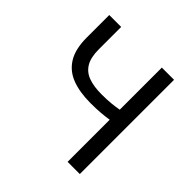

<svg xmlns="http://www.w3.org/2000/svg" viewBox="-172 -800 945 945"><g transform="rotate(45 300.0 -328.0)"><path d="M431 0V-293Q406 -289 376 -286.5Q346 -284 306 -284Q231 -284 177 -304.5Q123 -325 94 -372.5Q65 -420 65 -500V-656H148V-500Q148 -444 167 -412Q186 -380 223 -366.5Q260 -353 314 -353Q352 -353 381 -356Q410 -359 431 -363V-656H516V0Z"/></g></svg>

Font: Source Code Variable
Style: Regular
Weight: 400
Monospace: yes
Designer: Paul D. Hunt, Teo Tuominen
Foundry: Adobe Systems Incorporated
Version: Version 1.010;hotconv 1.0.106;makeotfexe 2.5.65593